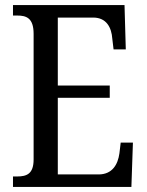

<svg xmlns="http://www.w3.org/2000/svg" viewBox="-20 -734 576 754"><path d="M31 0H496L502 -174H454L449 -132C443 -88 421 -49 367 -49H207V-350H411V-398H207V-665H346C398 -665 418 -626 421 -582L426 -540H474L469 -714H31V-673H47C83 -673 112 -664 112 -601V-108C112 -51 85 -41 47 -41H31Z"/></svg>

Font: Noto Serif Lao Cond
Style: Regular
Weight: 400
Width: 3
Designer: Monotype Design Team
Foundry: Monotype Imaging Inc.
Version: Version 2.004